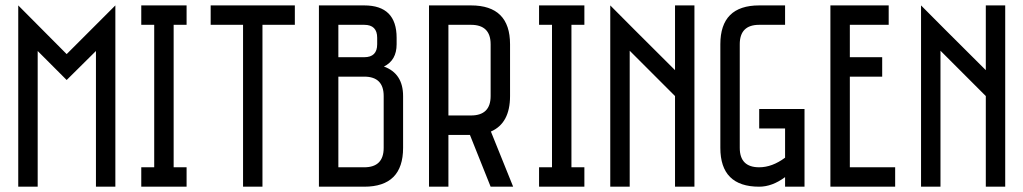

<svg xmlns="http://www.w3.org/2000/svg" viewBox="-20 -704 3859 724"><path d="M415 -683.6Q415 -512.7 415 0Q396.5 0 341.8 0Q341.8 -127.9 341.8 -511.7Q314.5 -484.4 231.4 -402.3Q204.1 -429.7 122.1 -511.7Q122.1 -383.8 122.1 0Q103.5 0 48.8 0Q48.8 -25.4 48.8 -62.5Q48.8 -174.8 48.8 -398.4Q48.8 -469.7 48.8 -683.6Q94.7 -637.7 231.4 -500Q277.3 -545.9 415 -683.6Z M683.6 -683.6Q683.6 -665 683.6 -610.4Q670.9 -610.4 634.8 -610.4Q634.8 -475.6 634.8 -73.2Q647.5 -73.2 683.6 -73.2Q683.6 -54.7 683.6 0Q640.6 0 512.7 0Q512.7 -18.6 512.7 -73.2Q524.4 -73.2 561.5 -73.2Q561.5 -208 561.5 -610.4Q548.8 -610.4 512.7 -610.4Q512.7 -628.9 512.7 -683.6Q555.7 -683.6 683.6 -683.6Z M1091.8 -683.6Q1091.8 -665 1091.8 -610.4Q1061.5 -610.4 969.7 -610.4Q969.7 -458 969.7 0Q951.2 0 896.5 0Q896.5 -152.3 896.5 -610.4Q866.2 -610.4 774.4 -610.4Q774.4 -628.9 774.4 -683.6Q853.5 -683.6 1091.8 -683.6Z M1182.6 0Q1182.6 -25.4 1182.6 -62.5Q1182.6 -174.8 1182.6 -398.4Q1182.6 -469.7 1182.6 -683.6Q1225.6 -683.6 1353.5 -683.6Q1475.6 -683.6 1475.6 -561.5Q1475.6 -553.7 1475.6 -537.1Q1475.6 -476.6 1427.7 -453.1Q1500 -426.8 1500 -341.8Q1500 -276.4 1500 -146.5Q1500 0 1353.5 0Q1296.9 0 1182.6 0ZM1255.9 -415Q1255.9 -329.1 1255.9 -73.2Q1280.3 -73.2 1353.5 -73.2Q1426.8 -73.2 1426.8 -146.5Q1426.8 -211.9 1426.8 -341.8Q1426.8 -415 1353.5 -415Q1321.3 -415 1255.9 -415ZM1255.9 -610.4Q1255.9 -580.1 1255.9 -488.3Q1280.3 -488.3 1353.5 -488.3Q1402.3 -488.3 1402.3 -537.1Q1402.3 -544.9 1402.3 -561.5Q1402.3 -610.4 1353.5 -610.4Q1321.3 -610.4 1255.9 -610.4Z M1755.9 -683.6Q1903.3 -683.6 1903.3 -537.1Q1903.3 -471.7 1903.3 -341.8Q1903.3 -239.3 1831.1 -208Q1859.4 -138.7 1915 0Q1893.6 0 1830.1 0Q1810.5 -48.8 1752 -195.3Q1731.4 -195.3 1670.9 -195.3Q1670.9 -146.5 1670.9 0Q1652.3 0 1597.7 0Q1597.7 -25.4 1597.7 -62.5Q1597.7 -174.8 1597.7 -398.4Q1597.7 -469.7 1597.7 -683.6Q1637.7 -683.6 1755.9 -683.6ZM1670.9 -610.4Q1670.9 -524.4 1670.9 -268.6Q1692.4 -268.6 1755.9 -268.6Q1830.1 -268.6 1830.1 -341.8Q1830.1 -407.2 1830.1 -537.1Q1830.1 -610.4 1755.9 -610.4Q1727.5 -610.4 1670.9 -610.4Z M2183.6 -683.6Q2183.6 -665 2183.6 -610.4Q2170.9 -610.4 2134.8 -610.4Q2134.8 -475.6 2134.8 -73.2Q2147.5 -73.2 2183.6 -73.2Q2183.6 -54.7 2183.6 0Q2140.6 0 2012.7 0Q2012.7 -18.6 2012.7 -73.2Q2024.4 -73.2 2061.5 -73.2Q2061.5 -208 2061.5 -610.4Q2048.8 -610.4 2012.7 -610.4Q2012.7 -628.9 2012.7 -683.6Q2055.7 -683.6 2183.6 -683.6Z M2598.6 -683.6Q2598.6 -512.7 2598.6 0Q2580.1 0 2525.4 0Q2525.4 -85.9 2525.4 -341.8Q2482.4 -384.8 2354.5 -512.7Q2354.5 -384.8 2354.5 0Q2335.9 0 2281.2 0Q2281.2 -25.4 2281.2 -62.5Q2281.2 -174.8 2281.2 -398.4Q2281.2 -469.7 2281.2 -683.6Q2341.8 -622.1 2525.4 -439.5Q2525.4 -500 2525.4 -683.6Q2543.9 -683.6 2598.6 -683.6Z M2842.8 0Q2696.3 0 2696.3 -146.5Q2696.3 -192.4 2696.3 -284.2Q2696.3 -300.8 2696.3 -324.2Q2696.3 -395.5 2696.3 -537.1Q2696.3 -683.6 2842.8 -683.6Q2875 -683.6 2940.4 -683.6Q2940.4 -665 2940.4 -610.4Q2916 -610.4 2842.8 -610.4Q2769.5 -610.4 2769.5 -537.1Q2769.5 -407.2 2769.5 -146.5Q2769.5 -73.2 2842.8 -73.2Q2891.6 -73.2 2940.4 -109.4Q2940.4 -146.5 2940.4 -219.7Q2916 -219.7 2842.8 -219.7Q2842.8 -238.3 2842.8 -293Q2885.7 -293 3013.7 -293Q3013.7 -219.7 3013.7 0Q2995.1 0 2940.4 0Q2940.4 -8.8 2940.4 -36.1Q2891.6 0 2842.8 0Z M3331.1 -683.6Q3331.1 -665 3331.1 -610.4Q3294.9 -610.4 3184.6 -610.4Q3184.6 -580.1 3184.6 -488.3Q3214.8 -488.3 3306.6 -488.3Q3306.6 -469.7 3306.6 -415Q3276.4 -415 3184.6 -415Q3184.6 -329.1 3184.6 -73.2Q3227.5 -73.2 3355.5 -73.2Q3355.5 -54.7 3355.5 0Q3293.9 0 3111.3 0Q3111.3 -25.4 3111.3 -62.5Q3111.3 -174.8 3111.3 -398.4Q3111.3 -469.7 3111.3 -683.6Q3166 -683.6 3331.1 -683.6Z M3770.5 -683.6Q3770.5 -512.7 3770.5 0Q3752 0 3697.3 0Q3697.3 -85.9 3697.3 -341.8Q3654.3 -384.8 3526.4 -512.7Q3526.4 -384.8 3526.4 0Q3507.8 0 3453.1 0Q3453.1 -25.4 3453.1 -62.5Q3453.1 -174.8 3453.1 -398.4Q3453.1 -469.7 3453.1 -683.6Q3513.7 -622.1 3697.3 -439.5Q3697.3 -500 3697.3 -683.6Q3715.8 -683.6 3770.5 -683.6Z"/></svg>

Font: ZAANS 2018
Style: Regular
Weight: 400
Designer: Counter Creatives
Version: Version 1.0 - 24-01-18